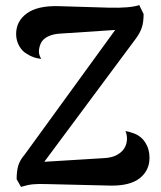

<svg xmlns="http://www.w3.org/2000/svg" viewBox="-20 -723 629 750"><path d="M564 -107Q564 -57 526 -27Q488 3 413 2L159 -4Q128 -5 108 -3Q88 -1 62 7L45 -23Q45 -55 51.5 -76.5Q58 -98 77 -120L430 -606L219 -592Q190 -591 168.5 -581Q147 -571 139 -553Q132 -536 132 -522Q132 -508 141 -493Q110 -496 86 -512Q67 -522 55 -543.5Q43 -565 43 -590Q43 -640 84.5 -670.5Q126 -701 208 -699L406 -693Q487 -691 524 -703L541 -668Q541 -637 534 -615.5Q527 -594 509 -570L153 -91L381 -105Q417 -106 439 -119Q461 -132 469 -150Q476 -165 476 -181Q476 -198 470 -211Q483 -209 500 -203Q530 -193 547 -167Q564 -141 564 -107Z"/></svg>

Font: Arima Madurai ExtraBold
Style: Regular
Weight: 800
Designer: Joana Correia and Natanael Gama
Foundry: NDISCOVER
Version: Version 1.019